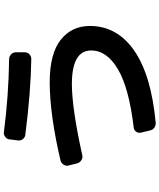

<svg xmlns="http://www.w3.org/2000/svg" viewBox="68 -884 863 1040"><g transform="rotate(-90 500.0 -364.5)"><path d="M134.8 -377.9 123 -424.8Q119.1 -438.5 127.4 -451.7Q135.7 -464.8 150.4 -468.8Q395.5 -526.4 572.3 -527.3Q728.5 -527.3 803.7 -467.8Q878.9 -408.2 878.9 -309.6Q878.9 -163.1 746.6 -70.3Q614.3 22.5 354.5 46.9Q339.8 47.9 327.6 39.1Q315.4 30.3 312.5 14.6L300.8 -34.2Q297.9 -47.9 306.6 -59.6Q315.4 -71.3 329.1 -72.3Q543 -97.7 644.5 -157.7Q746.1 -217.8 746.1 -302.7Q746.1 -406.2 566.4 -407.2Q432.6 -407.2 177.7 -350.6Q164.1 -347.7 151.4 -356Q138.7 -364.3 134.8 -377.9ZM303.7 -775.4Q498 -750 699.2 -747.1Q713.9 -747.1 725.1 -736.3Q736.3 -725.6 736.3 -710.9V-662.1Q736.3 -647.5 725.6 -637.2Q714.8 -627 700.2 -627Q518.6 -629.9 291 -659.2Q276.4 -660.2 266.6 -671.9Q256.8 -683.6 258.8 -699.2L264.6 -745.1Q265.6 -758.8 277.8 -768.1Q290 -777.3 303.7 -775.4Z"/></g></svg>

Font: Rounded-L Mgen+ 1m bold
Style: Bold
Weight: 700
Designer: [Source Han Sans]
Ryoko NISHIZUKA  (kana & ideographs); Paul D. Hunt (Latin, Greek & Cyrillic); Wenlong ZHANG  (bopomofo
Version: Version 1.059.20150602